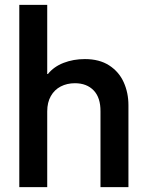

<svg xmlns="http://www.w3.org/2000/svg" viewBox="-20 -772 606 792"><path d="M59.6 -752H174.8V-466.8H177.7Q202.1 -497.1 242.4 -512.7Q282.7 -528.3 330.1 -528.3Q390.1 -528.3 430.4 -502.2Q470.7 -476.1 490.2 -432.9Q509.8 -389.6 509.8 -337.9V0H394.5V-312.5Q395 -369.1 366.5 -398.9Q337.9 -428.7 289.1 -428.7Q256.3 -428.7 230.5 -415.3Q204.6 -401.9 189.7 -375.7Q174.8 -349.6 174.8 -312.5V0H59.6Z"/></svg>

Font: Reddit Sans Vanilla SemiBold
Style: Regular
Weight: 600
Designer: Stephen Hutchings
Foundry: Reddit
Version: Version 1.013